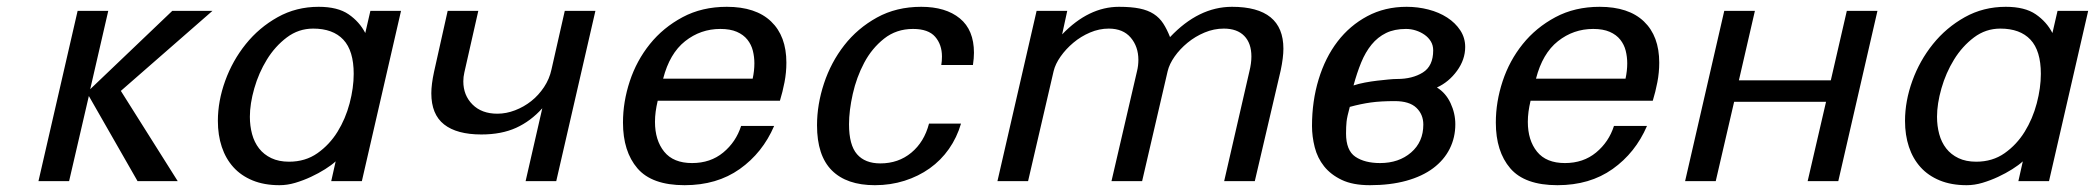

<svg xmlns="http://www.w3.org/2000/svg" viewBox="-20 -532 6154 564"><path d="M208 -500H298L245 -270L486 -500H604L335 -265L502 0H384L241 -250L183 0H93Z M620 -177Q620 -235 641.5 -294.5Q663 -354 702 -402.5Q741 -451 795.5 -481.5Q850 -512 916 -512Q972 -512 1004 -490Q1036 -468 1053 -435L1068 -500H1158L1043 0H953L966 -58Q954 -47 935 -35Q916 -23 893.5 -12.5Q871 -2 847.5 5Q824 12 801 12Q756 12 722 -2Q688 -16 665.5 -41Q643 -66 631.5 -100.5Q620 -135 620 -177ZM714 -189Q714 -162 720.5 -138Q727 -114 741 -96Q755 -78 777 -67.5Q799 -57 829 -57Q877 -57 912.5 -82Q948 -107 971.5 -145Q995 -183 1007 -228.5Q1019 -274 1019 -315Q1019 -383 988.5 -415.5Q958 -448 900 -448Q857 -448 822.5 -422Q788 -396 764 -357Q740 -318 727 -272.5Q714 -227 714 -189Z M1295 -500H1385L1344 -319Q1341 -306 1341 -293Q1341 -252 1368 -225Q1395 -198 1441 -198Q1467 -198 1493 -208Q1519 -218 1540.5 -235Q1562 -252 1578 -276Q1594 -300 1600 -328L1639 -500H1729L1614 0H1524L1573 -214Q1539 -176 1496 -156.5Q1453 -137 1394 -137Q1322 -137 1284.5 -166.5Q1247 -196 1247 -258Q1247 -284 1255 -321Z M1810 -172Q1810 -233 1830 -293.5Q1850 -354 1889 -402.5Q1928 -451 1985 -481.5Q2042 -512 2115 -512Q2200 -512 2245 -469Q2290 -426 2290 -348Q2290 -319 2284.5 -290.5Q2279 -262 2271 -236H1912Q1908 -219 1906 -204Q1904 -189 1904 -174Q1904 -120 1931 -86.5Q1958 -53 2013 -53Q2067 -53 2104.5 -84Q2142 -115 2157 -162H2254Q2220 -83 2153 -35.5Q2086 12 1991 12Q1895 12 1852.5 -37.5Q1810 -87 1810 -172ZM2191 -301Q2196 -324 2196 -346Q2196 -365 2191.5 -383Q2187 -401 2175.5 -415.5Q2164 -430 2144.5 -438.5Q2125 -447 2096 -447Q2038 -447 1992.5 -411Q1947 -375 1928 -301Z M2380 -164Q2380 -225 2400.5 -287Q2421 -349 2460 -399Q2499 -449 2556 -480.5Q2613 -512 2686 -512Q2758 -512 2799.5 -478Q2841 -444 2841 -377Q2841 -361 2838 -341H2745Q2746 -347 2746.5 -353Q2747 -359 2747 -366Q2747 -401 2727 -424Q2707 -447 2662 -447Q2613 -447 2577 -418.5Q2541 -390 2518.5 -347.5Q2496 -305 2485 -256Q2474 -207 2474 -167Q2474 -106 2497.5 -79Q2521 -52 2566 -52Q2619 -52 2657 -83.5Q2695 -115 2709 -169H2803Q2791 -128 2767.5 -94.5Q2744 -61 2711 -37.5Q2678 -14 2637 -1Q2596 12 2550 12Q2467 12 2423.5 -31.5Q2380 -75 2380 -164Z M3025 -500H3115L3100 -431Q3178 -512 3267 -512Q3303 -512 3327.5 -507Q3352 -502 3369 -491Q3386 -480 3397 -463Q3408 -446 3417 -423Q3501 -512 3599 -512Q3750 -512 3750 -389Q3750 -363 3742 -325L3666 0H3576L3650 -322Q3656 -346 3656 -366Q3656 -405 3635 -426.5Q3614 -448 3575 -448Q3546 -448 3518.5 -436.5Q3491 -425 3468.5 -406.5Q3446 -388 3430.5 -366Q3415 -344 3410 -323L3335 0H3245L3320 -323Q3322 -331 3323 -339.5Q3324 -348 3324 -356Q3324 -395 3301.5 -421.5Q3279 -448 3237 -448Q3209 -448 3182 -436.5Q3155 -425 3133 -406.5Q3111 -388 3095.5 -366Q3080 -344 3075 -323L3000 0H2910Z M3834 -162Q3834 -235 3853.5 -299Q3873 -363 3909 -410Q3945 -457 3996.5 -484.5Q4048 -512 4112 -512Q4145 -512 4176 -504Q4207 -496 4231 -480.5Q4255 -465 4269.5 -443Q4284 -421 4284 -394Q4284 -357 4260 -324Q4236 -291 4201 -275Q4227 -259 4241 -229Q4255 -199 4255 -167Q4255 -128 4238.5 -95Q4222 -62 4190 -38Q4158 -14 4111 -1Q4064 12 4004 12Q3954 12 3921.5 -3.5Q3889 -19 3869.5 -43.5Q3850 -68 3842 -99.5Q3834 -131 3834 -162ZM3956 -281Q3971 -286 3989.5 -289.5Q4008 -293 4025.5 -295Q4043 -297 4058.5 -298.5Q4074 -300 4084 -300Q4129 -300 4159.5 -319Q4190 -338 4190 -384Q4190 -399 4183 -410.5Q4176 -422 4164.5 -430Q4153 -438 4139 -442.5Q4125 -447 4110 -447Q4076 -447 4051.5 -435Q4027 -423 4009 -401Q3991 -379 3978.5 -348.5Q3966 -318 3956 -281ZM3934 -140Q3934 -90 3961.5 -71.5Q3989 -53 4034 -53Q4089 -53 4125 -84Q4161 -115 4161 -166Q4161 -196 4140.5 -215.5Q4120 -235 4077 -235Q4036 -235 4007 -231Q3978 -227 3945 -218Q3937 -189 3935.5 -174.5Q3934 -160 3934 -140Z M4374 -172Q4374 -233 4394 -293.5Q4414 -354 4453 -402.5Q4492 -451 4549 -481.5Q4606 -512 4679 -512Q4764 -512 4809 -469Q4854 -426 4854 -348Q4854 -319 4848.5 -290.5Q4843 -262 4835 -236H4476Q4472 -219 4470 -204Q4468 -189 4468 -174Q4468 -120 4495 -86.5Q4522 -53 4577 -53Q4631 -53 4668.5 -84Q4706 -115 4721 -162H4818Q4784 -83 4717 -35.5Q4650 12 4555 12Q4459 12 4416.5 -37.5Q4374 -87 4374 -172ZM4755 -301Q4760 -324 4760 -346Q4760 -365 4755.5 -383Q4751 -401 4739.5 -415.5Q4728 -430 4708.5 -438.5Q4689 -447 4660 -447Q4602 -447 4556.5 -411Q4511 -375 4492 -301Z M5290 0 5344 -233H5074L5020 0H4930L5045 -500H5135L5088 -296H5358L5405 -500H5495L5380 0Z M5576 -177Q5576 -235 5597.5 -294.5Q5619 -354 5658 -402.5Q5697 -451 5751.5 -481.5Q5806 -512 5872 -512Q5928 -512 5960 -490Q5992 -468 6009 -435L6024 -500H6114L5999 0H5909L5922 -58Q5910 -47 5891 -35Q5872 -23 5849.5 -12.5Q5827 -2 5803.5 5Q5780 12 5757 12Q5712 12 5678 -2Q5644 -16 5621.5 -41Q5599 -66 5587.5 -100.5Q5576 -135 5576 -177ZM5670 -189Q5670 -162 5676.5 -138Q5683 -114 5697 -96Q5711 -78 5733 -67.5Q5755 -57 5785 -57Q5833 -57 5868.5 -82Q5904 -107 5927.5 -145Q5951 -183 5963 -228.5Q5975 -274 5975 -315Q5975 -383 5944.5 -415.5Q5914 -448 5856 -448Q5813 -448 5778.5 -422Q5744 -396 5720 -357Q5696 -318 5683 -272.5Q5670 -227 5670 -189Z"/></svg>

Font: Perun
Style: Italic
Weight: 400
Italic angle: -12°
Foundry: Copyright (c) Stefan Peev, Context Ltd, 2016
Version: Version 1.027